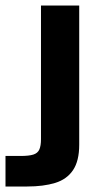

<svg xmlns="http://www.w3.org/2000/svg" viewBox="-88 -516 367 698"><path d="M-68 162V51H-13Q17 51 33 46Q49 41 55 27.5Q61 14 61 -10V-496H200V10Q200 69 177.5 102.5Q155 136 112.5 149Q70 162 11 162Z"/></svg>

Font: Atkinson Hyperlegible Next
Style: Bold
Weight: 700
Designer: Elliott Scott, Megan Eiswerth, Linus Boman, Theodore Petrosky, Letters from Sweden
Foundry: Applied Design Works, Letters from Sweden
Version: Version 2.001